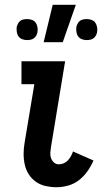

<svg xmlns="http://www.w3.org/2000/svg" viewBox="-20 -777 428 805"><path d="M217 8Q194 8 171.5 3Q149 -2 131 -14.5Q113 -27 101 -45.5Q89 -64 84 -86Q79 -108 79 -131Q79 -154 83 -178L124 -424H70V-520H253L194 -162Q192 -150 191 -137.5Q190 -125 194 -114Q198 -103 206.5 -95.5Q215 -88 227 -88Q237 -88 247.5 -92.5Q258 -97 265 -105Q272 -113 277.5 -122.5Q283 -132 286 -142L372 -104Q362 -81 347 -59.5Q332 -38 311.5 -22Q291 -6 266 1Q241 8 217 8ZM343 -609Q333 -609 323.5 -612.5Q314 -616 308 -624Q302 -632 300.5 -642.5Q299 -653 300 -664Q302 -671 305.5 -678Q309 -685 315 -689.5Q321 -694 328.5 -695.5Q336 -697 344 -697Q354 -697 364 -693.5Q374 -690 379.5 -682Q385 -674 387 -663.5Q389 -653 387 -642Q386 -635 382 -628Q378 -621 372 -616.5Q366 -612 358.5 -610.5Q351 -609 343 -609ZM93 -609Q83 -609 73.5 -612.5Q64 -616 58 -624Q52 -632 50.5 -642.5Q49 -653 50 -664Q52 -671 55.5 -678Q59 -685 65 -689.5Q71 -694 78.5 -695.5Q86 -697 94 -697Q104 -697 114 -693.5Q124 -690 129.5 -682Q135 -674 137 -663.5Q139 -653 137 -642Q136 -635 132 -628Q128 -621 122 -616.5Q116 -612 108.5 -610.5Q101 -609 93 -609ZM163 -600 201 -757H298L243 -600Z"/></svg>

Font: Iosevka Custom
Style: Bold Italic
Weight: 700
Italic angle: -9°
Designer: Belleve Invis
Foundry: Belleve Invis
Version: Version 30.3.1; ttfautohint (v1.8.3)